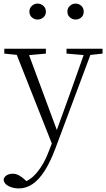

<svg xmlns="http://www.w3.org/2000/svg" viewBox="-32 -780 592 1071"><path d="M73 271Q42 271 16.5 258.5Q-9 246 -12 223Q-9 206 5.5 197.5Q20 189 39 189Q56 189 72.5 197.5Q89 206 105 221L133 246L103 259L83 242Q133 231 173.5 183Q214 135 241 62L269 -11L272 -19L362 -268L447 -508H485L277 48Q248 125 216 174.5Q184 224 148.5 247.5Q113 271 73 271ZM266 43 48 -508H117L289 -44L295 -30ZM-8 -481V-508H224V-481L114 -471H90ZM339 -481V-508H540V-481L459 -472H445ZM177 -671Q160 -671 146 -683Q132 -695 132 -715Q132 -735 146 -747.5Q160 -760 177 -760Q196 -760 210 -747.5Q224 -735 224 -715Q224 -695 210 -683Q196 -671 177 -671ZM390 -671Q372 -671 358 -683Q344 -695 344 -715Q344 -735 358 -747.5Q372 -760 390 -760Q408 -760 421.5 -747.5Q435 -735 435 -715Q435 -695 421.5 -683Q408 -671 390 -671Z"/></svg>

Font: Noto Serif TC ExtraLight ExtraLight
Style: Regular
Weight: 250
Version: Version 2.003-H1;hotconv 1.1.1;makeotfexe 2.6.0